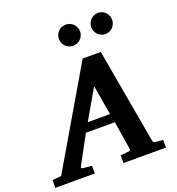

<svg xmlns="http://www.w3.org/2000/svg" viewBox="-212 -1047 1086 1176"><g transform="rotate(-20 330.5 -459.0)"><path d="M668 0V-50C646 -52 622 -54 622 -54C607 -56 604 -58 602 -71L493 -687H375L5 -56L-53 -50V0H204V-50C179 -52 152 -55 152 -55C139 -56 133 -60 139 -70L238 -253H427L456 -70C458 -58 450 -56 437 -55C437 -55 412 -52 391 -50V0ZM416 -310H271L383 -504ZM626 -849C626 -887 596 -918 558 -918C520 -918 490 -887 490 -849C490 -811 520 -780 558 -780C596 -780 626 -811 626 -849ZM417 -849C417 -887 386 -918 348 -918C310 -918 279 -887 279 -849C279 -811 310 -780 348 -780C386 -780 417 -811 417 -849Z"/></g></svg>

Font: Veleka
Style: Bold Italic
Weight: 700
Italic angle: -12°
Designer: Stefan Peev, Context Ltd, 2016; SIL International, 1997-2014.
Foundry: Stefan Peev, Context Ltd, 2016
Version: Version 5.000